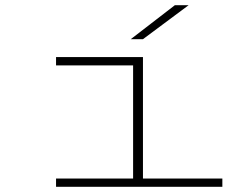

<svg xmlns="http://www.w3.org/2000/svg" viewBox="-20 -720 940 740"><path d="M196 0V-32H493V-468H196V-500H531V-32H837V0ZM531 -569H484L654 -700H707Z"/></svg>

Font: Trispace Expanded Thin
Style: Regular
Weight: 100
Width: 7
Designer: Tyler Finck
Foundry: Etcetera Type Company
Version: Version 1.210; ttfautohint (v1.8.3)